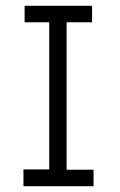

<svg xmlns="http://www.w3.org/2000/svg" viewBox="-20 -643 415 663"><path d="M61 0H303V-57H210V-566H298V-623H65V-566H150V-58H61Z"/></svg>

Font: Inconsolata Condensed Thin
Style: Regular
Weight: 100
Width: 3
Monospace: yes
Designer: Raph Levien, Cyreal, Brenton Simpson
Foundry: Raph Levien, Cyreal, Google
Version: Version 3.100